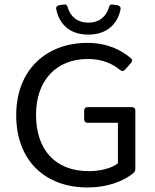

<svg xmlns="http://www.w3.org/2000/svg" viewBox="-20 -829 696 861"><path d="M232.4 -787.1C245.1 -723.6 290 -673.8 376 -673.8C461.9 -673.8 507.8 -723.6 520.5 -787.1C522.5 -796.9 516.6 -803.7 506.8 -805.7L486.3 -808.6C476.6 -810.5 470.7 -806.6 468.8 -796.9C457 -756.8 427.7 -727.5 376 -727.5C325.2 -727.5 294.9 -756.8 283.2 -796.9C281.2 -806.6 275.4 -810.5 265.6 -808.6L245.1 -805.7C235.4 -803.7 229.5 -796.9 232.4 -787.1ZM52.7 -312.5C52.7 -108.4 182.6 11.7 373 11.7C458 11.7 532.2 -14.6 578.1 -52.7C585 -58.6 586.9 -64.5 586.9 -72.3V-333C586.9 -342.8 581.1 -348.6 571.3 -348.6H373C363.3 -348.6 357.4 -342.8 357.4 -333V-293.9C357.4 -284.2 363.3 -278.3 373 -278.3H508.8V-96.7C480.5 -74.2 429.7 -61.5 378.9 -61.5C226.6 -61.5 141.6 -158.2 141.6 -314.5C141.6 -469.7 233.4 -564.5 374 -564.5C439.5 -564.5 484.4 -543 519.5 -514.6C527.3 -508.8 534.2 -508.8 541 -516.6L567.4 -546.9C574.2 -554.7 574.2 -562.5 566.4 -568.4C523.4 -604.5 461.9 -636.7 372.1 -636.7C187.5 -636.7 52.7 -515.6 52.7 -312.5Z"/></svg>

Font: Ed Sans Neue
Style: Regular
Weight: 400
Designer: Stephen Hutchings
Version: Version 1.004;PS 001.004;hotconv 1.0.88;makeotf.lib2.5.64775